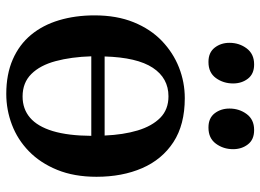

<svg xmlns="http://www.w3.org/2000/svg" viewBox="-129 -690 830 612"><g transform="rotate(90 286.0 -384.0)"><path d="M279.5 11Q216.5 11 169.2 -9.8Q122 -30.5 91 -68Q60 -105.5 44.5 -157.2Q29 -209 29 -270.5Q29 -341 50.8 -394.8Q72.5 -448.5 110.2 -484.8Q148 -521 195 -539.5Q242 -558 293 -558Q377.5 -558 433 -521.8Q488.5 -485.5 516 -422Q543.5 -358.5 543.5 -276.5Q543.5 -205.5 521.5 -151.5Q499.5 -97.5 462.2 -61.2Q425 -25 377.5 -7Q330 11 279.5 11ZM287.5 -41Q327.5 -41 355.2 -64.8Q383 -88.5 397.8 -137.2Q412.5 -186 413 -260H159.5Q161.5 -196 174.8 -146.5Q188 -97 215.8 -69Q243.5 -41 287.5 -41ZM160 -302.5H412Q409.5 -362 395.8 -407.8Q382 -453.5 355.5 -479.8Q329 -506 287 -506Q229 -506 196 -456Q163 -406 160 -302.5ZM177 -633.5Q147.5 -633.5 132 -653.2Q116.5 -673 116.5 -700.5Q116.5 -731.5 134.2 -755.2Q152 -779 185 -779H186Q215.5 -779 230.8 -759.2Q246 -739.5 246 -712Q246 -681 228.8 -657.2Q211.5 -633.5 178 -633.5ZM386 -633.5Q356.5 -633.5 341.2 -653.2Q326 -673 326 -700.5Q326 -731.5 343.5 -755.2Q361 -779 394 -779H395Q425 -779 440.2 -759.2Q455.5 -739.5 455.5 -712Q455.5 -681 438 -657.2Q420.5 -633.5 387 -633.5Z"/></g></svg>

Font: Merriweather 48pt SemiBold
Style: Regular
Weight: 600
Version: Version 2.100